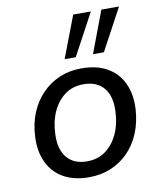

<svg xmlns="http://www.w3.org/2000/svg" viewBox="-85 -823 756 900"><g transform="rotate(-10 293.0 -373.0)"><path d="M267 9Q195 9 145 -19.5Q95 -48 70.5 -101Q46 -154 50 -224Q53 -285 74 -335.5Q95 -386 131 -423Q167 -460 214.5 -480Q262 -500 319 -500Q391 -500 441 -471.5Q491 -443 515.5 -390.5Q540 -338 536 -267Q532 -206 511.5 -155.5Q491 -105 455 -68Q419 -31 371.5 -11Q324 9 267 9ZM270 -66Q322 -66 359 -93.5Q396 -121 417.5 -167.5Q439 -214 441 -273Q445 -345 412 -385Q379 -425 315 -425Q264 -425 227 -398Q190 -371 168.5 -324.5Q147 -278 145 -219Q141 -147 174 -106.5Q207 -66 270 -66ZM384 -556 459 -755H543L436 -556ZM249 -556 325 -755H409L302 -556Z"/></g></svg>

Font: Nunito Sans 10pt Medium
Style: Italic
Weight: 500
Italic angle: -9°
Designer: Vernon Adams
Foundry: Vernon Adams
Version: Version 3.101;gftools[0.9.27]